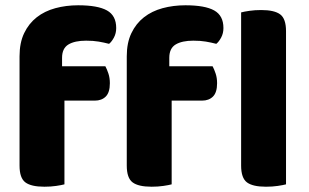

<svg xmlns="http://www.w3.org/2000/svg" viewBox="-20 -699 1169 727"><path d="M987 8Q937 8 915 -8.5Q893 -25 893 -72V-652Q904 -655 924.5 -658Q945 -661 969 -661Q1019 -661 1041 -644.5Q1063 -628 1063 -581V-1Q1052 2 1031.5 5Q1011 8 987 8ZM215 -448H379Q385 -437 390.5 -420.5Q396 -404 396 -384Q396 -349 380.5 -333.5Q365 -318 339 -318H224V-1Q213 2 192.5 5Q172 8 148 8Q98 8 76 -8.5Q54 -25 54 -72V-486Q54 -537 71.5 -573.5Q89 -610 119 -633.5Q149 -657 189.5 -668Q230 -679 276 -679Q350 -679 385 -659.5Q420 -640 420 -593Q420 -573 411.5 -557Q403 -541 393 -533Q374 -538 353.5 -541.5Q333 -545 306 -545Q263 -545 239 -530.5Q215 -516 215 -480ZM621 -448H785Q791 -437 796.5 -420.5Q802 -404 802 -384Q802 -349 786.5 -333.5Q771 -318 745 -318H630V-1Q619 2 598.5 5Q578 8 554 8Q504 8 482 -8.5Q460 -25 460 -72V-486Q460 -537 477.5 -573.5Q495 -610 525 -633.5Q555 -657 595.5 -668Q636 -679 682 -679Q756 -679 791 -659.5Q826 -640 826 -593Q826 -573 817.5 -557Q809 -541 799 -533Q780 -538 759.5 -541.5Q739 -545 712 -545Q669 -545 645 -530.5Q621 -516 621 -480Z"/></svg>

Font: Baloo Bhaina 2 ExtraBold
Style: Regular
Weight: 800
Designer: Yesha Goshar, Manish Minz, Shuchita Grover and Ek Type
Foundry: Ek Type
Version: Version 1.640;hotconv 1.0.111;makeotfexe 2.5.65597; ttfautoh